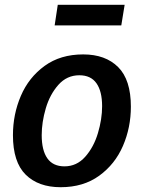

<svg xmlns="http://www.w3.org/2000/svg" viewBox="-20 -770 599 801"><path d="M526 -325Q526 -238 493 -161.5Q460 -85 394 -37Q328 11 233 11Q140 11 87 -41.5Q34 -94 34 -206Q34 -293 67 -370Q100 -447 166 -495Q232 -543 327 -543Q420 -543 473 -490Q526 -437 526 -325ZM154 -206Q154 -143 177.5 -109.5Q201 -76 249 -76Q300 -76 335.5 -116Q371 -156 388.5 -214.5Q406 -273 406 -327Q406 -389 382.5 -422.5Q359 -456 311 -456Q259 -456 223.5 -416Q188 -376 171 -318Q154 -260 154 -206ZM221 -750H500L486 -664H208Z"/></svg>

Font: Bitter Pro SemiBold
Style: Italic
Weight: 600
Italic angle: -9°
Designer: Sol Matas, and Bitter project Authors
Foundry: Sol Matas
Version: Version 1.010